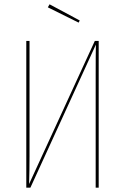

<svg xmlns="http://www.w3.org/2000/svg" viewBox="-20 -871 580 891"><path d="M438 0H424V-523Q424 -624 425 -664L121 0H102V-681H117V-146Q117 -81 115 -17L420 -681H438ZM350 -776 345 -766 202 -837 210 -851Z"/></svg>

Font: Fira Sans Compressed Hair
Style: Regular
Weight: 100
Width: 1
Designer: bBox Type GmbH & Carrois Corporate GbR & Edenspiekermann AG
Foundry: bBox Type GmbH & Carrois Corporate GbR & Edenspiekermann AG
Version: Version 4.301